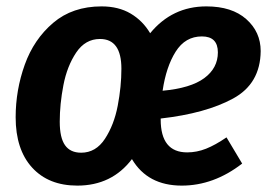

<svg xmlns="http://www.w3.org/2000/svg" viewBox="-20 -565 845 601"><path d="M483 -194V-191Q483 -88 566 -88Q596 -88 625 -99.5Q654 -111 689 -135L738 -53Q649 16 549 16Q442 16 393 -67Q330 16 222 16Q132 16 80.5 -40.5Q29 -97 29 -198Q29 -283 57.5 -362.5Q86 -442 146.5 -493.5Q207 -545 298 -545Q351 -545 389 -522.5Q427 -500 450 -461Q519 -545 626 -545Q706 -545 751 -505Q796 -465 796 -405Q795 -303 709.5 -256.5Q624 -210 483 -194ZM489 -281Q577 -289 619.5 -320.5Q662 -352 662 -401Q662 -451 612 -451Q560 -451 530 -403.5Q500 -356 489 -281ZM360 -350Q360 -443 293 -443Q247 -443 218.5 -400.5Q190 -358 178.5 -298.5Q167 -239 167 -184Q167 -134 183.5 -110.5Q200 -87 234 -87Q280 -87 308.5 -130.5Q337 -174 348.5 -234Q360 -294 360 -350Z"/></svg>

Font: Fira Sans Condensed SemiBold
Style: Italic
Weight: 600
Width: 3
Italic angle: -8°
Designer: bBox Type GmbH & Carrois Corporate GbR & Edenspiekermann AG
Foundry: bBox Type GmbH & Carrois Corporate GbR & Edenspiekermann AG
Version: Version 4.301